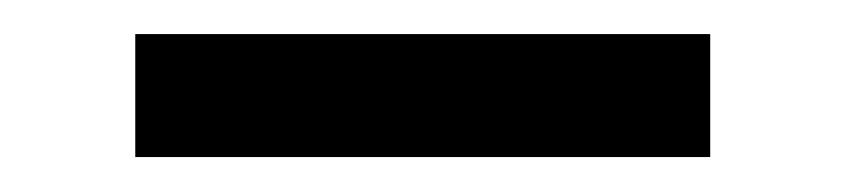

<svg xmlns="http://www.w3.org/2000/svg" viewBox="-20 -747 489 111"><path d="M390.6 -656.2H58.2V-727.3H390.6Z"/></svg>

Font: Linik Sans
Style: Regular
Weight: 400
Designer: Rasmus Andersson (font), Marc Monis (original base), Kil Hyung-jin (Pretendard portions), Cristiano Sobral (main changes
Foundry: rsms
Version: Version 3.018;May 31, 2022;FontCreator 14.0.0.2814 64-bit; t